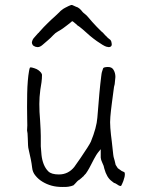

<svg xmlns="http://www.w3.org/2000/svg" viewBox="-20 -743 599 779"><path d="M372.1 -634.8Q387.7 -619.1 390.6 -616.2Q392.6 -614.3 397.5 -610.4Q402.3 -605.5 407.2 -599.6Q412.1 -595.7 416 -590.8Q419.9 -586.9 422.9 -585Q431.6 -580.1 432.6 -569.3Q435.5 -557.6 428.7 -553.7Q425.8 -551.8 420.9 -551.8L411.1 -553.7Q399.4 -557.6 373 -576.2Q346.7 -594.7 315.4 -624Q301.8 -635.7 292 -641.6V-642.6Q279.3 -653.3 275.4 -656.2Q272.5 -657.2 271.5 -656.2Q268.6 -653.3 263.7 -649.4Q258.8 -645.5 251 -639.6L235.4 -627.9Q227.5 -622.1 214.8 -615.2Q204.1 -609.4 195.3 -599.6Q187.5 -590.8 173.8 -579.1Q163.1 -570.3 153.3 -561.5Q142.6 -551.8 132.8 -551.8Q130.9 -551.8 127 -552.7Q124 -552.7 121.1 -554.7Q117.2 -555.7 113.3 -559.6Q109.4 -565.4 109.4 -570.3V-571.3Q111.3 -583 119.1 -590.8Q125 -596.7 132.8 -606.4L135.7 -609.4H136.7L137.7 -611.3Q159.2 -635.7 173.8 -649.4Q187.5 -663.1 202.1 -675.8Q215.8 -688.5 220.7 -693.4Q225.6 -699.2 231.4 -703.1Q237.3 -708 245.1 -711.9Q252.9 -715.8 258.8 -718.8Q265.6 -721.7 268.6 -722.7Q272.5 -723.6 277.3 -720.7Q281.2 -718.8 288.1 -715.8Q295.9 -713.9 302.7 -708Q309.6 -702.1 313.5 -696.3Q317.4 -691.4 324.2 -686.5Q332 -680.7 339.8 -670.9Q352.5 -655.3 372.1 -634.8ZM390.6 -433.6 391.6 -439.5V-441.4Q391.6 -446.3 398.4 -465.8Q400.4 -470.7 417 -471.2Q433.6 -471.7 440.4 -460Q448.2 -447.3 448.2 -430.7Q446.3 -411.1 445.3 -401.4Q444.3 -395.5 442.4 -389.6V-388.7Q441.4 -381.8 440.4 -374Q439.5 -366.2 433.6 -322.3Q429.7 -293 427.7 -268.6Q425.8 -248 427.7 -223.6Q429.7 -197.3 433.6 -168.9Q438.5 -125 439.5 -115.2Q439.5 -109.4 445.3 -90.8Q447.3 -81.1 449.2 -74.2L458 -60.5L471.7 -50.8L472.7 -49.8Q477.5 -47.9 483.4 -44.9Q485.4 -44.9 486.3 -40Q487.3 -35.2 485.4 -25.4Q484.4 -22.5 480.5 -8.8Q476.6 1 475.6 2.9Q473.6 6.8 471.7 10.7L468.8 11.7Q461.9 10.7 453.1 3.9Q447.3 0 442.4 -1Q438.5 -3.9 433.6 -7.8Q413.1 -22.5 403.3 -58.6Q401.4 -66.4 400.4 -70.3Q396.5 -79.1 394.5 -84Q392.6 -88.9 390.6 -93.8Q389.6 -98.6 388.7 -103.5Q388.7 -108.4 388.7 -118.2V-137.7L376 -122.1Q372.1 -117.2 361.3 -97.7Q355.5 -85.9 348.6 -73.2Q341.8 -59.6 335 -48.8Q329.1 -38.1 320.3 -30.3L319.3 -28.3L315.4 -25.4L311.5 -21.5L306.6 -17.6L304.7 -15.6Q297.9 -11.7 293.9 -7.8L282.2 4.9Q280.3 5.9 278.3 8.8Q269.5 12.7 256.8 14.6Q252 15.6 233.4 15.6Q209 15.6 189.5 10.3Q169.9 4.9 152.8 -5.4Q135.7 -15.6 124 -30.3Q112.3 -43.9 110.4 -62.5Q108.4 -80.1 105 -96.7Q101.6 -113.3 97.7 -129.9Q93.8 -145.5 93.8 -153.3Q93.8 -167 92.8 -180.7Q91.8 -190.4 91.8 -200.2V-201.2Q90.8 -208 89.8 -213.9Q89.8 -222.7 90.8 -234.4Q90.8 -242.2 90.3 -262.7Q89.8 -283.2 89.8 -309.1Q89.8 -335 90.3 -362.8Q90.8 -390.6 92.8 -414.1Q94.7 -437.5 97.7 -454.1Q99.6 -465.8 101.6 -468.8H102.5Q102.5 -469.7 104.5 -469.7Q108.4 -469.7 119.1 -466.3Q129.9 -462.9 136.2 -458Q142.6 -453.1 146.5 -448.2Q150.4 -442.4 150.4 -439.5Q150.4 -423.8 148.4 -409.2Q145.5 -394.5 143.6 -378.9Q141.6 -364.3 140.6 -349.6Q139.6 -335 139.6 -321.3Q139.6 -289.1 142.6 -255.9Q145.5 -210.9 145.5 -191.4V-149.4Q145.5 -143.6 148.4 -114.3Q150.4 -94.7 157.2 -77.1Q164.1 -59.6 175.8 -47.9Q188.5 -35.2 218.8 -35.2Q238.3 -35.2 253.9 -43Q269.5 -50.8 281.2 -65.4Q292 -80.1 306.6 -101.6Q341.8 -153.3 348.6 -168Q372.1 -225.6 375 -265.6Q383.8 -380.9 390.6 -432.6Z"/></svg>

Font: ToneOZ-YinPZ-Tsuipita-TC
Style: Regular
Weight: 400
Designer: ÂÆ£ÂøóÂáåJeffrey Xuan(jeffreyx@gmail.com, ToneOZ.com) ÈòøÂù§(cjkFonts)
Foundry: ToneOZ
Version: Version 0.24071